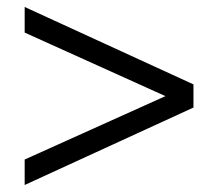

<svg xmlns="http://www.w3.org/2000/svg" viewBox="-20 -635 626 551"><path d="M50.8 -177.2 502 -380.4V-337.8L50.8 -541.5V-615L535.2 -392.8V-326.4L50.8 -104.1Z"/></svg>

Font: Min Sans VF VF
Style: Regular
Weight: 400
Designer: Jinseong-Kim, NotoSansCJK, Nunito
Foundry: Jinseong-Kim
Version: Version 1.420;Glyphs 3.1.2 (3151)